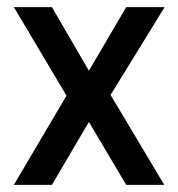

<svg xmlns="http://www.w3.org/2000/svg" viewBox="-20 -520 501 540"><path d="M19 -500H126L230 -321L335 -500H443L291 -253L442 0H335L230 -177L126 0H19L167 -251Z"/></svg>

Font: TitilliumText
Style: Medium
Weight: 500
Designer: Accademia di Belle Arti di Urbino and others
Foundry: Accademia di Belle Arti di Urbino and others.
Version: Version 60.001